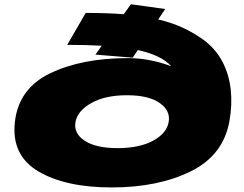

<svg xmlns="http://www.w3.org/2000/svg" viewBox="-20 -858 1122 884"><path d="M494.5 5Q281.5 5 156.5 -69Q31.5 -143 48.5 -296Q65.5 -450.5 211 -520.5Q356.5 -590.5 569.5 -590.5Q667.5 -590.5 768.5 -553Q723 -604 614.5 -627.5L591 -592.5L419.5 -606.5L448.5 -647.5Q412.5 -649.5 372.8 -650.5Q333 -651.5 289.5 -651.5L374.5 -798.5Q473 -798.5 550 -792.5L582.5 -838.5L740.5 -816.5L708.5 -768.5Q771.5 -753.5 821.2 -730.5Q871 -707.5 915 -676Q972 -634.5 1003.2 -575.5Q1034.5 -516.5 1042.2 -446.2Q1050 -376 1036.5 -301.5Q1036.5 -301 1036.5 -301Q1008.5 -143 858 -69Q707.5 5 494.5 5ZM521.5 -176Q621.5 -176 684.5 -210Q747.5 -244 756.5 -296Q766 -348 715.2 -383.8Q664.5 -419.5 564.5 -419.5Q464.5 -419.5 400.8 -383.8Q337 -348 327.5 -296Q318.5 -244 370 -210Q421.5 -176 521.5 -176Z"/></svg>

Font: Anybody UltraExpanded Black
Style: Italic
Weight: 900
Width: 9
Italic angle: -10°
Designer: Tyler Finck
Foundry: Etcetera Type Company
Version: Version 1.010; ttfautohint (v1.8.3) -l 8 -r 50 -G 200 -x 14 